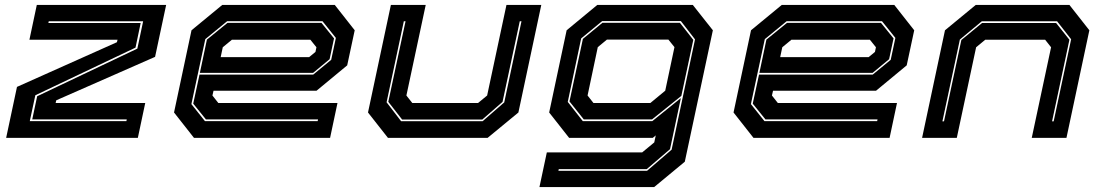

<svg xmlns="http://www.w3.org/2000/svg" viewBox="-20 -560 4472 780"><path d="M5 0 49 -207 455 -388.5 457.5 -398.5H99.5L129.5 -540H655L610 -329L208.5 -152.5L206 -141.5H570L540 0ZM101 -68H493.5L495 -75H111L131 -169L538 -362.5L561.5 -473.5H178L176.5 -466.5H551.5L530.5 -366.5L123.5 -173Z M1340 -540 1421 -437 1390.5 -294.5 1266 -191.5H847.5L843 -172L867 -141.5H1351L1321 0H768L687 -103L758 -437L883 -540ZM1290 -474H903L814 -401L757.5 -137L812.5 -68H1270.5L1272 -75H816.5L765 -139L790.5 -257H1252.5L1325.5 -317L1344.5 -406ZM1286 -467 1337 -404 1319 -319.5 1252 -264H792L820.5 -399L904 -467ZM1241 -398.5H922L885 -368L876.5 -328H1236L1261.5 -349L1265.5 -368Z M1556 0 1475 -103 1568 -540H1709.5L1631 -172L1655 -141.5H1922L1959 -172L2037.5 -540H2179L2086 -103L1961 0ZM1609.5 -67.5H1940.5L2028.5 -144L2098.5 -473.5H2091.5L2021.5 -146L1939.5 -74.5H1613.5L1557.5 -146.5L1627.5 -473.5H1620.5L1550.5 -144.5Z M2171.5 200 2201.5 59H2589L2638 18.5L2644 -10L2632 0H2292L2211 -103L2282 -437L2406.5 -540H2794.5L2876 -437L2762 97L2637.5 200ZM2248.5 134H2608.5L2708.5 48L2803.5 -400L2746 -474.5H2426.5L2341 -404L2286.5 -146L2347.5 -68H2630L2746 -161.5L2702 46L2607.5 127H2250ZM2351.5 -75 2293.5 -148 2348 -402 2427.5 -467.5H2742L2796.5 -398L2748 -170.5L2629 -75ZM2391 -141.5H2622L2682.5 -191.5L2720 -368.5L2695.5 -399H2445.5L2408.5 -368.5L2367 -172Z M3613 -540 3694 -437 3663.5 -294.5 3539 -191.5H3120.5L3116 -172L3140 -141.5H3624L3594 0H3041L2960 -103L3031 -437L3156 -540ZM3563 -474H3176L3087 -401L3030.5 -137L3085.5 -68H3543.5L3545 -75H3089.5L3038 -139L3063.5 -257H3525.5L3598.5 -317L3617.5 -406ZM3559 -467 3610 -404 3592 -319.5 3525 -264H3065L3093.5 -399L3177 -467ZM3514 -398.5H3195L3158 -368L3149.5 -328H3509L3534.5 -349L3538.5 -368Z M3726 0 3819 -437 3944 -540H4324.5L4405.5 -437L4312.5 0H4171.5L4250 -368L4226 -398.5H3982.5L3945.5 -368L3867 0ZM3808.5 -67H3815L3885.5 -397.5L3969.5 -466.5H4270.5L4324.5 -398.5L4254 -67H4260.5L4331.5 -400.5L4274.5 -473.5H3968.5L3879.5 -399.5Z"/></svg>

Font: Tourney Expanded ExtraBold
Style: Italic
Weight: 800
Width: 7
Italic angle: -12°
Designer: Tyler Finck
Foundry: Etcetera Type Co
Version: Version 1.010; ttfautohint (v1.8.3)